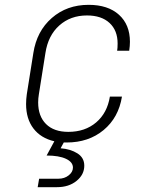

<svg xmlns="http://www.w3.org/2000/svg" viewBox="-20 -580 640 795"><path d="M465 -370Q467 -380 467 -400Q467 -454 433.5 -485Q400 -516 340 -516Q272 -516 225.5 -474.5Q179 -433 168 -360L141 -190Q138 -172 138 -156Q138 -99 170.5 -66.5Q203 -34 263 -34Q332 -34 378 -73Q424 -112 435 -180H485Q471 -93 409 -41.5Q347 10 256 10H244L231 34Q272 37 300.5 55Q329 73 329 106Q329 143 297 169Q265 195 216 195H136L142 160H222Q247 160 264.5 146Q282 132 282 114Q282 91 253 77.5Q224 64 173 64L205 5Q149 -8 118.5 -48Q88 -88 88 -149Q88 -169 91 -190L118 -360Q132 -451 194.5 -505.5Q257 -560 347 -560Q427 -560 472.5 -519Q518 -478 518 -407Q518 -390 515 -370Z"/></svg>

Font: JetBrains Mono Extra Light
Style: Italic
Weight: 200
Italic angle: -9°
Monospace: yes
Designer: Philipp Nurullin, Konstantin Bulenkov
Foundry: JetBrains
Version: 2.002